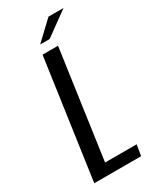

<svg xmlns="http://www.w3.org/2000/svg" viewBox="-187 -774 673 827"><g transform="rotate(-30 149.0 -360.0)"><path d="M22 0 106 -591H183L107 -54H264L255 0ZM119 -634 210 -720H285L166 -634Z"/></g></svg>

Font: Alumni Sans Thin Medium
Style: Italic
Weight: 500
Italic angle: -8°
Version: Version 1.016